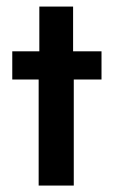

<svg xmlns="http://www.w3.org/2000/svg" viewBox="-20 -576 352 596"><path d="M100 0V-329.2H18.1V-416.7H102.1V-555.6H206.9V-416.7H295.1V-329.2H209V0Z"/></svg>

Font: Afacad SemiBold
Style: Regular
Weight: 600
Designer: Kristian Moeller
Foundry: Dicotype
Version: Version 1.000